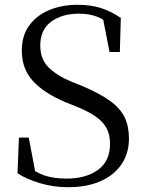

<svg xmlns="http://www.w3.org/2000/svg" viewBox="-20 -765 607 801"><path d="M264 16Q202 16 146 -1Q90 -18 53 -42L59 -191H100L131 -27L86 -48L80 -81Q129 -45 167 -32.5Q205 -20 258 -20Q339 -20 389 -56.5Q439 -93 439 -165Q439 -202 425.5 -228.5Q412 -255 381 -277.5Q350 -300 295 -322L252 -339Q163 -377 117 -427.5Q71 -478 71 -554Q71 -617 102.5 -659.5Q134 -702 186.5 -723.5Q239 -745 304 -745Q361 -745 404 -730.5Q447 -716 484 -690L480 -548H437L406 -706L453 -684L456 -652Q417 -683 384.5 -695.5Q352 -708 309 -708Q239 -708 193.5 -674.5Q148 -641 148 -576Q148 -519 181.5 -485Q215 -451 274 -426L319 -408Q395 -376 438.5 -344.5Q482 -313 500 -275.5Q518 -238 518 -187Q518 -125 486.5 -79Q455 -33 398 -8.5Q341 16 264 16Z"/></svg>

Font: Noto Serif SC
Style: Regular
Weight: 400
Designer: Ryoko NISHIZUKA 西塚涼子 (kana & ideographs); Frank Grießhammer (Latin, Greek & Cyrillic); Wenlong ZHANG 张文龙 (bopomofo); San
Foundry: Adobe
Version: Version 2.002-H1;hotconv 1.1.0;makeotfexe 2.6.0